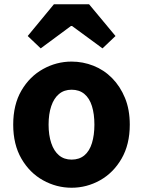

<svg xmlns="http://www.w3.org/2000/svg" viewBox="-20 -867 671 901"><path d="M316 14Q245 14 182 -21Q119 -56 80.5 -122.5Q42 -189 42 -282Q42 -376 80.5 -442Q119 -508 182 -543Q245 -578 316 -578Q369 -578 418.5 -558.5Q468 -539 506 -500.5Q544 -462 566.5 -407.5Q589 -353 589 -282Q589 -189 550.5 -122.5Q512 -56 449.5 -21Q387 14 316 14ZM316 -118Q352 -118 376 -138Q400 -158 411.5 -195.5Q423 -233 423 -282Q423 -332 411.5 -369Q400 -406 376 -426Q352 -446 316 -446Q281 -446 257 -426Q233 -406 220.5 -369Q208 -332 208 -282Q208 -233 220.5 -195.5Q233 -158 257 -138Q281 -118 316 -118ZM110 -698 233 -847H398L522 -698L461 -640L318 -745H313L171 -640Z"/></svg>

Font: Noto Sans JP Thin ExtraBold
Style: Regular
Weight: 800
Version: Version 2.004-H2;hotconv 1.0.118;makeotfexe 2.5.65603